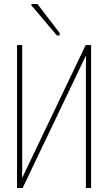

<svg xmlns="http://www.w3.org/2000/svg" viewBox="-20 -939 540 959"><path d="M65 0V-714H91V-137Q91 -112 91 -96Q91 -80 90 -53H92L408 -714H435V0H409V-564Q409 -595 409 -614Q409 -633 410 -659H408L93 0ZM264 -762 137 -912V-919H167L278 -774V-762Z"/></svg>

Font: Noto Sans Mono ExtraCondensed Thin
Style: Regular
Weight: 100
Width: 2
Designer: Monotype Design Team
Foundry: Monotype Imaging Inc.
Version: Version 2.014; ttfautohint (v1.8.4.7-5d5b)